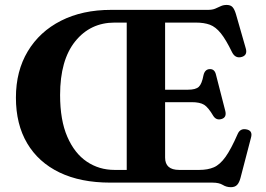

<svg xmlns="http://www.w3.org/2000/svg" viewBox="-20 -740 1076 778"><path d="M430 -700H822.5Q840.5 -700 852.2 -705Q864 -710 874.5 -715Q885 -720 898.5 -720Q914 -720 922 -711.5Q930 -703 936 -683L976 -543.5Q983.5 -517 960.5 -509.5Q934 -501.5 920.5 -528Q895.5 -579.5 874.8 -605.2Q854 -631 830.5 -639.8Q807 -648.5 773 -648.5H649V-376.5H742Q773 -376.5 785.5 -388.2Q798 -400 804.5 -435Q810 -459 829.5 -460Q849.5 -461 855 -438L893 -290Q899 -264.5 878.5 -258Q857 -251 844.5 -270Q824 -305 807 -315.5Q790 -326 757 -326H649V-101.5Q649 -51.5 706 -51.5H788Q822 -51.5 846.8 -62.2Q871.5 -73 894 -104.5Q916.5 -136 943.5 -198Q953.5 -220 977 -216Q1005.5 -211.5 997 -182L954.5 -19Q949.5 0 940.8 9.2Q932 18.5 915.5 18.5Q897.5 18.5 882.5 9.2Q867.5 0 841 0H427Q306.5 0 221 -41.2Q135.5 -82.5 90 -159.5Q44.5 -236.5 44.5 -344.5Q44.5 -452 92.5 -532Q140.5 -612 227.2 -656Q314 -700 430 -700ZM223.5 -355Q223.5 -253 252.8 -185.8Q282 -118.5 331.8 -85Q381.5 -51.5 444 -51.5H493.5V-648.5H444.5Q346 -648.5 284.8 -572.5Q223.5 -496.5 223.5 -355Z"/></svg>

Font: Fraunces 9pt S000 SemiBold
Style: Regular
Weight: 600
Version: Version 1.000; ttfautohint (v1.8.3)